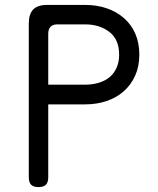

<svg xmlns="http://www.w3.org/2000/svg" viewBox="-20 -750 640 780"><path d="M176 -326V-30Q176 -9 166.5 0.5Q157 10 136 10Q116 10 106.5 0.5Q97 -9 97 -30V-655Q97 -693 115 -711.5Q133 -730 171 -730H326Q373 -730 413 -716.5Q453 -703 483 -677Q513 -651 529.5 -613.5Q546 -576 546 -528Q546 -480 529 -442.5Q512 -405 482.5 -379Q453 -353 413 -339.5Q373 -326 326 -326ZM176 -406H326Q355 -406 380.5 -413.5Q406 -421 424.5 -436Q443 -451 453.5 -474.5Q464 -498 464 -528Q464 -590 424 -620.5Q384 -651 326 -651H213Q195 -651 185.5 -641.5Q176 -632 176 -613Z"/></svg>

Font: Maple Mono NL Light
Style: Regular
Weight: 300
Monospace: yes
Designer: subframe7536
Version: Version 7.000